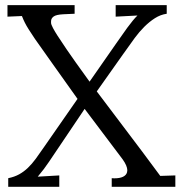

<svg xmlns="http://www.w3.org/2000/svg" viewBox="-20 -720 696 740"><path d="M8.8 -700.2H267.6V-667L223.6 -665Q196.3 -663.6 186.5 -656.2Q176.8 -648.9 176.8 -638.2Q176.8 -637.7 176.8 -631.8Q176.8 -626 184.3 -611.8Q191.9 -597.7 200.7 -584Q236.3 -529.3 271 -480.7Q305.7 -432.1 325.2 -405.3Q459 -597.7 470.5 -613Q481.9 -628.4 491.9 -640.6Q502 -652.8 509.8 -660.2L425.8 -655.8V-700.2H622.6V-667Q598.6 -663.6 577.1 -649.9Q555.7 -636.2 536.1 -616.7Q516.6 -597.2 499.3 -573.7Q481.9 -550.3 353 -367.7L528.8 -134.8L597.7 -42L655.8 -43.9V0H410.6V-33.2L420.4 -32.7Q441.9 -32.7 454.3 -38.8Q466.8 -44.9 469.7 -56.2Q470.7 -60.1 470.7 -64Q470.7 -71.8 466.1 -82.8Q461.4 -93.8 452.6 -106L306.2 -300.3Q188.5 -126 169.2 -96.9Q149.9 -67.9 125.5 -39.1L208.5 -43.9V0H11.7V-33.2Q35.6 -38.1 53.7 -48.1Q71.8 -58.1 87.4 -73Q103 -87.9 117.7 -107.9Q132.3 -127.9 149.4 -152.8L278.8 -338.9Q235.4 -400.4 181.9 -475.1Q128.4 -549.8 114.5 -570.3Q100.6 -590.8 91.1 -606Q81.5 -621.1 75.7 -632.8Q69.8 -644.5 64.5 -658.2L8.8 -655.8Z"/></svg>

Font: DimaThulth2
Style: Regular
Weight: 400
Designer: R.Balvardi
Foundry: R.Balvardi (R.Balvardi@gmail.com)
Version: Version 1.00;November 13, 2018;FontCreator 11.5.0.2427 64-bi